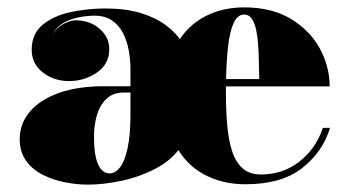

<svg xmlns="http://www.w3.org/2000/svg" viewBox="-20 -491 944 521"><path d="M218.5 10Q189 10 156.8 3.8Q124.5 -2.5 96.5 -16.5Q68.5 -30.5 51 -54.5Q33.5 -78.5 33.5 -113.5Q33.5 -155.5 61 -188Q88.5 -220.5 139.8 -238.8Q191 -257 262 -257H334V-304.5Q334 -329.5 329.2 -355Q324.5 -380.5 313.5 -401.8Q302.5 -423 283.5 -435.8Q264.5 -448.5 236 -448.5Q222 -448.5 205 -446Q188 -443.5 171.5 -437.8Q155 -432 142 -421.8Q129 -411.5 123 -395.5Q130 -412.5 147.5 -423.2Q165 -434 183 -436Q224 -436 250.2 -413Q276.5 -390 276.5 -358Q276.5 -317 242.8 -294Q209 -271 167.5 -271Q126 -271 96 -294.5Q66 -318 66 -356Q66 -399.5 96 -424Q126 -448.5 172 -458.2Q218 -468 266 -468Q320.5 -468 361.2 -455.8Q402 -443.5 430.2 -422.5Q458.5 -401.5 474.5 -375.5L460 -372Q488 -421 535.5 -446Q583 -471 642.5 -471Q717 -471 768.8 -440Q820.5 -409 847.5 -360Q874.5 -311 874.5 -256.5H593Q593 -252.5 593 -248.5Q593 -244.5 593 -240.5Q593 -190.5 596.8 -149.5Q600.5 -108.5 610.5 -79Q620.5 -49.5 639.2 -33.5Q658 -17.5 687.5 -17.5Q748 -17.5 792.8 -52.8Q837.5 -88 856 -144H875.5Q856 -79 800 -35Q744 9 645.5 9Q583.5 9 534 -17.5Q484.5 -44 456.5 -97L472.5 -95Q447 -57 403.2 -34Q359.5 -11 310.2 -0.5Q261 10 218.5 10ZM278 -20.5Q293 -20.5 305.8 -37Q318.5 -53.5 326.2 -88.8Q334 -124 334 -180.5V-240H317Q286.5 -240 268.5 -222.5Q250.5 -205 242.8 -177.8Q235 -150.5 235 -120.5Q235 -70.5 246 -45.5Q257 -20.5 278 -20.5ZM593.5 -276.5H683.5Q683 -311 682 -342.5Q681 -374 677.2 -398.5Q673.5 -423 665.2 -437.2Q657 -451.5 642.5 -451.5Q624.5 -451.5 614 -428.5Q603.5 -405.5 599 -366Q594.5 -326.5 593.5 -276.5Z"/></svg>

Font: Bodoni Moda Black
Style: Regular
Weight: 900
Version: Version 2.005